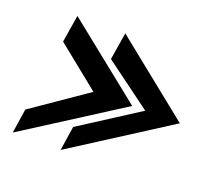

<svg xmlns="http://www.w3.org/2000/svg" viewBox="-93 -649 801 735"><g transform="rotate(20 307.0 -282.0)"><path d="M25 -30 420 -282 105 -534 87 -423 262 -282 40 -129ZM220 -30 614 -282 300 -534 282 -423 473 -282 235 -129Z"/></g></svg>

Font: Charger Sport
Style: BlkExtObl
Weight: 900
Designer: Jasper
Foundry: Cannot Into Space Fonts
Version: Version 1.1